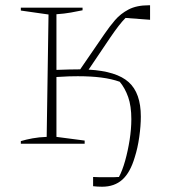

<svg xmlns="http://www.w3.org/2000/svg" viewBox="-20 -545 662 728"><path d="M59 0V-10Q79 -16 103.5 -20.5Q128 -25 157 -26L164 -490L59 -505V-516H293V-506Q274 -502 249 -497.5Q224 -493 194 -491V-280Q219 -281 240.5 -281.5Q262 -282 277 -282Q281 -282 284 -282L376 -416Q395 -444 416 -468.5Q437 -493 467.5 -509Q498 -525 544 -525H549V-470L456 -477Q444 -465 430 -447Q416 -429 399 -404L316 -281Q422 -275 468 -233.5Q514 -192 514 -103Q514 -68 508 -25.5Q502 17 491 51Q474 109 444 136Q414 163 367 163Q359 163 350 162.5Q341 162 333 161V126Q347 127 360 127Q373 127 386 127Q397 127 408.5 127Q420 127 431 126Q444 102 454.5 64.5Q465 27 471.5 -14.5Q478 -56 478 -93Q478 -143 466 -177Q454 -211 434 -235Q403 -246 364 -251Q325 -256 275 -256Q261 -256 241.5 -255.5Q222 -255 194 -253V-26L301 -12V0Z"/></svg>

Font: Piazzolla SC Thin
Style: Regular
Weight: 100
Designer: Juan Pablo del Peral
Foundry: Huerta Tipografica
Version: Version 1.330